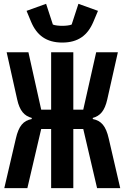

<svg xmlns="http://www.w3.org/2000/svg" viewBox="-20 -967 640 987"><path d="M242.9 0H356.9V-304H408L479 0H598L539.1 -254.3C524.5 -319.6 500.4 -346.6 457 -355.1V-360.8C494.3 -371.1 518.1 -396 531.6 -456.7L585.9 -698.2H474.4L408 -403.4H356.9V-698.2H242.9V-403.4H191.8L126.1 -698.2H14.2L68.2 -456.3C81.3 -396 105.8 -371.1 143.1 -360.8V-355.1C99.8 -346.6 76.3 -320 61.4 -254.3L2.1 0H120.7L191.8 -304H242.9ZM116.5 -911.2 139.6 -855.5C169 -785.2 218.8 -748.2 300.1 -748.2C381.4 -748.2 430.8 -785.2 460.2 -855.5L483.7 -911.2L383.2 -947.4L348.4 -840.9C338.4 -836.3 316.8 -834.2 300.1 -834.2C283.4 -834.2 261.7 -836.3 251.8 -840.9L217 -947.4Z"/></svg>

Font: Margiela Mono SemiBold
Style: Regular
Weight: 600
Designer: Mike Abbink, Paul van der Laan, Pieter van Rosmalen
Foundry: Bold Monday
Version: Version 2.003 2021